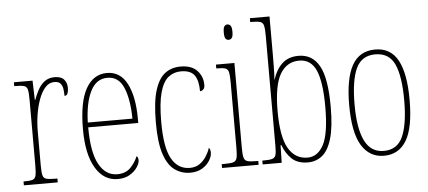

<svg xmlns="http://www.w3.org/2000/svg" viewBox="-51 -872 2214 994"><g transform="rotate(-5 1056.0 -375.0)"><path d="M36 0V-20H37Q68 -20 82 -24Q96 -28 100 -44Q104 -60 104 -96V-440Q104 -476 100 -492Q96 -508 81 -512Q66 -516 34 -516H31V-536H128L131 -435H133Q142 -459 155 -484.5Q168 -510 189.5 -527Q211 -544 243 -544Q277 -544 292 -526.5Q307 -509 307 -483Q307 -466 302.5 -454.5Q298 -443 286 -443Q286 -462 283.5 -479Q281 -496 271.5 -507.5Q262 -519 239 -519Q212 -519 192 -496.5Q172 -474 158.5 -437Q145 -400 138.5 -357.5Q132 -315 132 -274V-96Q132 -60 136 -44Q140 -28 155 -24Q170 -20 201 -20H212V0Z M523 10Q451 10 408.5 -61Q366 -132 366 -262Q366 -403 405 -472.5Q444 -542 515 -542Q584 -542 619 -474.5Q654 -407 654 -291V-270H394Q394 -140 428.5 -77.5Q463 -15 523 -15Q567 -15 592.5 -41.5Q618 -68 630 -99Q634 -97 636.5 -92Q639 -87 639 -77Q639 -62 625.5 -41.5Q612 -21 586.5 -5.5Q561 10 523 10ZM626 -295Q625 -394 599.5 -455.5Q574 -517 515 -517Q457 -517 427 -457Q397 -397 394 -295Z M900 10Q856 10 820.5 -15Q785 -40 765 -99.5Q745 -159 745 -263Q745 -371 764 -431.5Q783 -492 817 -517Q851 -542 897 -542Q954 -542 983 -511.5Q1012 -481 1012 -437Q1012 -420 1004 -413Q996 -406 987 -406Q987 -462 967 -489.5Q947 -517 897 -517Q860 -517 832 -495Q804 -473 788.5 -418Q773 -363 773 -264Q773 -131 806 -73Q839 -15 900 -15Q930 -15 951 -29.5Q972 -44 986 -66Q1000 -88 1007 -110Q1011 -106 1013 -100Q1015 -94 1015 -83Q1015 -65 1001.5 -43Q988 -21 962.5 -5.5Q937 10 900 10Z M1158 -658Q1148 -658 1142 -666Q1136 -674 1136 -698Q1136 -721 1142 -729.5Q1148 -738 1158 -738Q1168 -738 1174.5 -729.5Q1181 -721 1181 -698Q1181 -674 1174.5 -666Q1168 -658 1158 -658ZM1066 0V-20H1082Q1113 -20 1127 -24.5Q1141 -29 1145 -45Q1149 -61 1149 -96V-437Q1149 -473 1145.5 -489.5Q1142 -506 1129 -511Q1116 -516 1087 -516H1081V-536H1177V-96Q1177 -61 1181 -45Q1185 -29 1199 -24.5Q1213 -20 1243 -20H1256V0Z M1512 10Q1459 10 1429 -18Q1399 -46 1382 -91H1378L1376 0H1277V-20H1287Q1316 -20 1329.5 -24.5Q1343 -29 1347 -43Q1351 -57 1351 -87V-661Q1351 -698 1347 -714.5Q1343 -731 1329 -735.5Q1315 -740 1286 -740H1277V-760H1379V-561Q1379 -535 1378.5 -499.5Q1378 -464 1376 -432H1377Q1392 -482 1424.5 -513Q1457 -544 1511 -544Q1582 -544 1618 -480Q1654 -416 1654 -267Q1654 -162 1636 -101.5Q1618 -41 1586 -15.5Q1554 10 1512 10ZM1512 -15Q1565 -15 1595.5 -72.5Q1626 -130 1626 -269Q1626 -398 1599.5 -458.5Q1573 -519 1512 -519Q1447 -519 1412.5 -460Q1378 -401 1378 -268Q1378 -135 1412.5 -75Q1447 -15 1512 -15Z M1907 10Q1832 10 1791 -57Q1750 -124 1750 -267Q1750 -405 1788.5 -473.5Q1827 -542 1909 -542Q1989 -542 2026.5 -473Q2064 -404 2064 -267Q2064 -122 2024 -56Q1984 10 1907 10ZM1908 -15Q1979 -15 2007.5 -79.5Q2036 -144 2036 -267Q2036 -392 2007.5 -454.5Q1979 -517 1907 -517Q1836 -517 1807 -454.5Q1778 -392 1778 -267Q1778 -143 1809.5 -79Q1841 -15 1908 -15Z"/></g></svg>

Font: Noto Serif Thai ExtraCondensed Thin
Style: Regular
Weight: 100
Width: 2
Designer: Monotype Design Team
Foundry: Monotype Imaging Inc.
Version: Version 2.001; ttfautohint (v1.8.4.7-5d5b)